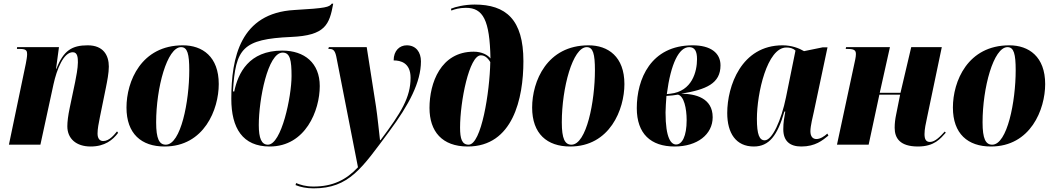

<svg xmlns="http://www.w3.org/2000/svg" viewBox="-20 -795 5791 1055"><path d="M478 10C556 10 600 -26 629 -65L623 -73C608 -55 581 -20 547 -20C528 -20 516 -34 516 -61C516 -88 522 -116 529 -152L562 -314C569 -349 578 -394 578 -429C578 -491 548 -546 462 -546C376 -546 329 -518 290 -417H288L304 -536H74L73 -526H92C126 -526 129 -514 129 -497C129 -483 125 -462 122 -446L29 0H202L274 -332C292 -414 329 -508 380 -508C407 -508 408 -476 408 -452C408 -420 398 -370 393 -345L363 -202C354 -159 350 -126 350 -101C350 -33 399 10 478 10Z M884 10C1102 10 1182 -194 1182 -333C1182 -484 1092 -546 985 -546C756 -546 675 -348 675 -204C675 -60 757 10 884 10ZM891 0C855 0 838 -32 838 -123C838 -312 898 -536 975 -536C1010 -536 1020 -498 1020 -409C1020 -238 974 0 891 0Z M1462 10C1659 10 1737 -188 1737 -322C1737 -449 1653 -517 1531 -517C1347 -517 1288 -393 1267 -292L1260 -293C1274 -530 1313 -580 1580 -592C1768 -600 1790 -660 1811 -775H1803C1789 -756 1773 -750 1597 -740C1301 -723 1251 -480 1251 -252C1251 -91 1313 10 1462 10ZM1452 0C1417 0 1402 -35 1402 -108C1402 -247 1451 -506 1533 -506C1574 -506 1582 -464 1582 -377C1582 -265 1527 0 1452 0Z M1703 240C1899 240 1969 128 2118 -72C2228 -220 2293 -344 2293 -458C2293 -508 2266 -546 2215 -546C2176 -546 2143 -517 2143 -463C2181 -463 2236 -450 2236 -368C2236 -260 2185 -177 2071 -25H2068C2064 -58 2054 -158 2046 -210L1995 -536H1787L1784 -526H1792C1814 -526 1823 -513 1830 -473L1947 124C1882 194 1807 230 1703 230C1658 230 1630 220 1607 211L1604 222C1630 233 1665 240 1703 240Z M2550 10C2798 10 2856 -253 2856 -459C2856 -688 2760 -770 2588 -770C2533 -770 2480 -757 2458 -747L2460 -737C2478 -744 2504 -752 2540 -752C2635 -752 2671 -684 2675 -474C2660 -493 2628 -511 2583 -511C2401 -511 2340 -338 2340 -202C2340 -73 2409 10 2550 10ZM2555 0C2518 0 2508 -33 2508 -94C2508 -237 2558 -491 2622 -491C2642 -491 2659 -479 2674 -454C2671 -289 2625 0 2555 0Z M3113 10C3331 10 3411 -194 3411 -333C3411 -484 3321 -546 3214 -546C2985 -546 2904 -348 2904 -204C2904 -60 2986 10 3113 10ZM3120 0C3084 0 3067 -32 3067 -123C3067 -312 3127 -536 3204 -536C3239 -536 3249 -498 3249 -409C3249 -238 3203 0 3120 0Z M3687 10C3811 10 3896 -56 3896 -151C3896 -257 3800 -280 3723 -280C3861 -303 3939 -336 3939 -436C3939 -504 3885 -546 3786 -546C3555 -546 3479 -359 3479 -201C3479 -60 3556 10 3687 10ZM3663 -280 3644 -278C3666 -447 3711 -536 3767 -536C3798 -536 3810 -513 3810 -470C3810 -403 3784 -293 3663 -280ZM3695 -1C3668 -1 3637 -34 3637 -177C3637 -192 3640 -248 3642 -268C3665 -269 3688 -272 3705 -275C3738 -268 3753 -200 3753 -135C3753 -46 3728 -1 3695 -1Z M4122 10C4206 10 4252 -50 4290 -182H4295C4289 -148 4284 -122 4284 -85C4284 -20 4320 10 4383 10C4460 10 4500 -24 4532 -50L4526 -61C4510 -46 4487 -31 4466 -31C4446 -31 4433 -45 4433 -74C4433 -103 4447 -158 4452 -181L4527 -535H4501L4398 -514C4371 -530 4330 -546 4280 -546C4053 -546 3976 -321 3976 -174C3976 -63 4024 10 4122 10ZM4182 -24C4153 -24 4139 -55 4139 -142C4139 -282 4195 -534 4301 -534C4319 -534 4336 -531 4351 -517L4299 -261C4273 -133 4223 -24 4182 -24Z M5024 10C5115 10 5148 -34 5177 -66L5171 -72C5149 -48 5119 -15 5090 -15C5068 -15 5060 -30 5060 -58C5060 -86 5067 -116 5075 -154L5155 -536H4987L4928 -285H4814L4870 -536H4629L4627 -526H4641C4679 -526 4683 -514 4683 -497C4683 -481 4678 -462 4671 -429L4579 0H4753L4812 -275H4926L4904 -165C4899 -141 4896 -118 4896 -93C4896 -36 4925 10 5024 10Z M5425 10C5643 10 5723 -194 5723 -333C5723 -484 5633 -546 5526 -546C5297 -546 5216 -348 5216 -204C5216 -60 5298 10 5425 10ZM5432 0C5396 0 5379 -32 5379 -123C5379 -312 5439 -536 5516 -536C5551 -536 5561 -498 5561 -409C5561 -238 5515 0 5432 0Z"/></svg>

Font: Noto Serif Display Condensed Black
Style: Italic
Weight: 900
Width: 3
Italic angle: -12°
Designer: Monotype Design Team
Foundry: Monotype Imaging Inc.
Version: Version 2.009